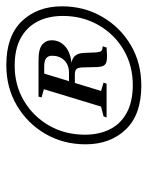

<svg xmlns="http://www.w3.org/2000/svg" viewBox="50 -806 468 608"><g transform="rotate(-90 284.0 -502.0)"><path d="M441.5 -411 437.5 -398.5Q409.5 -396 396.5 -398Q383.5 -400 379.5 -408.8Q375.5 -417.5 375.5 -436L374.5 -474.5Q374 -489 369.2 -494Q364.5 -499 351 -499H302L308 -517.5H357Q382.5 -517.5 397 -532.5Q411.5 -547.5 411.5 -571Q411.5 -584 403.2 -590Q395 -596 377.5 -596H331.5L336.5 -614H397.5Q433 -614 446.8 -602.2Q460.5 -590.5 460.5 -572.5Q460.5 -546.5 440 -528.8Q419.5 -511 380.5 -509V-510.5Q401 -509.5 410.5 -499.2Q420 -489 420.5 -468.5L422 -433Q423 -418.5 427 -414.8Q431 -411 441.5 -411ZM360.5 -614 300 -416 326.5 -408 323 -398.5H216L219.5 -408L250.5 -416L305.5 -597L279.5 -604.5L282 -614ZM319 -315.5Q381 -315.5 430.5 -344.8Q480 -374 508.8 -424.5Q537.5 -475 537.5 -537Q537.5 -583 519.8 -617.2Q502 -651.5 467.2 -670.5Q432.5 -689.5 380 -689.5Q318 -689.5 268.5 -660Q219 -630.5 190.2 -580.2Q161.5 -530 161.5 -467.5Q161.5 -421.5 179 -387.2Q196.5 -353 231.8 -334.2Q267 -315.5 319 -315.5ZM382 -716Q473.5 -716 520.8 -667Q568 -618 568 -539.5Q568 -470 535.2 -413Q502.5 -356 445.8 -322.2Q389 -288.5 317 -288.5Q225 -288.5 178 -337.8Q131 -387 131 -465Q131 -535 163.8 -591.8Q196.5 -648.5 253.2 -682.2Q310 -716 382 -716Z"/></g></svg>

Font: Newsreader 60pt Medium
Style: Italic
Weight: 500
Italic angle: -17°
Designer: Hugues Gentile
Foundry: Production Type
Version: Version 1.003